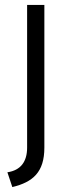

<svg xmlns="http://www.w3.org/2000/svg" viewBox="-20 -520 272 779"><path d="M10 179 30 239C113 219 160 179 160 79V-500H90V79C90 136 64 171 10 179Z"/></svg>

Font: Gully Light
Style: Regular
Weight: 300
Designer: jaikishan Patel
Foundry: MagicType
Version: Version 1.000;Glyphs 3.2 (3242)